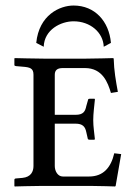

<svg xmlns="http://www.w3.org/2000/svg" viewBox="-20 -672 494 694"><path d="M355 -503 381 -517C374 -595 323 -652 246 -652C196 -652 121 -618 111 -517L138 -503C140 -565 200 -595 246 -595C306 -595 353 -555 355 -503ZM307 0C337 0 396 2 396 2L398 0L418 -115L393 -118C381 -66 353 -34 302 -34H207C189 -34 178 -53 178 -72V-225H253C279 -225 288 -214 292 -194L297 -172C297 -169 299 -167 304 -167H321L323 -169C321 -192 317 -213 317 -238C317 -262 321 -290 323 -312C323 -314 323 -315 321 -315H304C300 -315 298 -313 298 -310L292 -289C288 -269 281 -257 253 -257H178V-402C178 -419 188 -426 207 -426H287C351 -426 370 -373 381 -336L406 -340C399 -378 392 -417 391 -460L389 -462C389 -462 318 -460 288 -460H141C111 -460 33 -462 33 -462L32 -460V-437C32 -436 32 -434 38 -433L61 -431C89 -429 101 -425 101 -402V-72C101 -52 92 -32 61 -29L38 -27C33 -27 32 -24 32 -22V0L33 2C33 2 102 0 132 0Z"/></svg>

Font: Linux Libertine O C
Style: Regular
Weight: 400
Designer: Philipp H. Poll
Foundry: Philipp H. Poll
Version: Version 4.0.3